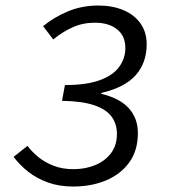

<svg xmlns="http://www.w3.org/2000/svg" viewBox="-20 -670 640 702"><path d="M247.1 12Q196.7 12 156.1 -2.5Q115.6 -17 84 -41.5Q52.5 -66.1 29.7 -96.4L80.4 -136.7Q96.8 -115 120.3 -95.7Q143.9 -76.4 176 -64Q208 -51.5 248.3 -51.5Q292.9 -51.5 328.9 -66.7Q364.9 -81.8 386.2 -110.4Q407.5 -139.1 407.5 -180.4Q407.5 -216.8 388.1 -243.5Q368.6 -270.1 324.7 -285.1Q280.8 -300.1 206.8 -301.4L217.4 -359Q296.9 -359 345.4 -377Q393.8 -394.9 416 -425.8Q438.3 -456.7 438.3 -494.3Q438.3 -539.3 407.7 -563.1Q377.2 -587 327.1 -587Q282.7 -587 245.3 -570.1Q207.9 -553.3 174.7 -525.7L137.6 -574.4Q178.5 -607.9 229.3 -628.8Q280.2 -649.8 339.4 -649.8Q390.9 -649.8 430.8 -633.1Q470.6 -616.5 493.5 -584.6Q516.3 -552.8 516.3 -507.7Q516.3 -441.4 477 -396Q437.6 -350.6 350.4 -330.2V-326.8Q417.4 -311.2 450.7 -274.5Q484.1 -237.7 484.1 -183.5Q484.1 -119.7 452.8 -76.4Q421.5 -33 367.9 -10.5Q314.4 12 247.1 12Z"/></svg>

Font: SourceCodeVF
Style: Italic
Weight: 200
Italic angle: -11°
Monospace: yes
Designer: Paul D. Hunt, Teo Tuominen
Foundry: Adobe
Version: Version 1.026;hotconv 1.1.0;makeotfexe 2.6.0